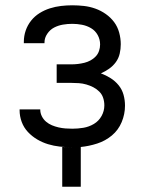

<svg xmlns="http://www.w3.org/2000/svg" viewBox="-20 -548 540 725"><path d="M215 157V7Q224 7 232 7.5Q240 8 249 8H251Q228 8 205.5 5.5Q183 3 161.5 -3.5Q140 -10 120.5 -21.5Q101 -33 85.5 -49.5Q70 -66 62 -87.5Q54 -109 54 -132V-135H132V-134Q132 -121 138 -109Q144 -97 154 -88.5Q164 -80 176 -75Q188 -70 201 -67Q214 -64 227 -63Q240 -62 253 -62Q274 -62 295 -65.5Q316 -69 334.5 -80Q353 -91 363.5 -110Q374 -129 374 -150Q374 -165 369.5 -178.5Q365 -192 355 -202Q345 -212 332.5 -218.5Q320 -225 306 -229Q292 -233 278 -234Q264 -235 250 -235H194V-305H250Q262 -305 274.5 -306.5Q287 -308 299 -311Q311 -314 322 -320Q333 -326 341.5 -335Q350 -344 354 -356Q358 -368 358 -380Q358 -399 349 -415.5Q340 -432 324 -441.5Q308 -451 289.5 -454.5Q271 -458 253 -458Q235 -458 217.5 -455Q200 -452 184.5 -444Q169 -436 158.5 -420.5Q148 -405 148 -388V-385H70V-390Q70 -412 77 -432.5Q84 -453 97.5 -470Q111 -487 129.5 -498.5Q148 -510 168.5 -516.5Q189 -523 210.5 -525.5Q232 -528 253 -528Q275 -528 297 -525.5Q319 -523 340 -515.5Q361 -508 379.5 -495Q398 -482 411 -464.5Q424 -447 430 -425Q436 -403 436 -381Q436 -363 432 -345.5Q428 -328 417.5 -313.5Q407 -299 392 -288.5Q377 -278 361 -271Q380 -264 397.5 -253Q415 -242 428 -226Q441 -210 446.5 -190Q452 -170 452 -149Q452 -117 439.5 -87Q427 -57 402.5 -36.5Q378 -16 347 -6Q316 4 285 7V157Z"/></svg>

Font: Moesevka
Style: Regular
Weight: 400
Monospace: yes
Designer: Belleve Invis
Foundry: Belleve Invis
Version: Version 32.5.0; ttfautohint (v1.8.4)